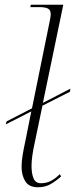

<svg xmlns="http://www.w3.org/2000/svg" viewBox="-20 -780 333 810"><path d="M140 10Q102 10 86.5 -15.5Q71 -41 71 -76Q71 -100 76 -129Q81 -158 86 -180L112 -310L4 -255L8 -268L115 -323L191 -697Q194 -713 194 -720Q194 -738 182 -744Q170 -750 146 -750H108L110 -760H247L161 -346L277 -406L275 -393L159 -334L124 -166Q120 -148 116.5 -124Q113 -100 113 -80Q113 -48 121.5 -27.5Q130 -7 153 -7Q176 -7 195 -17Q214 -27 232 -45L238 -36Q217 -17 194 -3.5Q171 10 140 10Z"/></svg>

Font: Noto Serif Display ExtraLight
Style: Italic
Weight: 200
Italic angle: -12°
Designer: Monotype Design Team
Foundry: Monotype Imaging Inc.
Version: Version 2.009